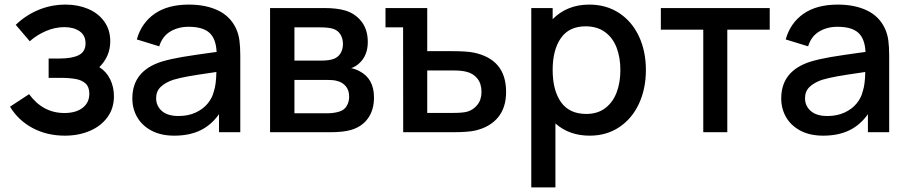

<svg xmlns="http://www.w3.org/2000/svg" viewBox="-20 -575 3947 835"><path d="M475.5 -156.5Q475.5 -103.5 447 -64.8Q418.5 -26 370 -5.5Q321.5 15 262.5 15Q184 15 121.8 -18.2Q59.5 -51.5 23.5 -111L106.5 -165.5Q166.5 -83.5 260 -83.5Q310 -83.5 339.2 -106Q368.5 -128.5 368.5 -167.5Q368.5 -196.5 352.5 -211.5Q336.5 -226.5 309.2 -231.5Q282 -236.5 239.5 -236.5H191.5V-320.5H239.5Q293 -320.5 322.5 -335.2Q352 -350 352 -386.5Q352 -421.5 326 -439.2Q300 -457 260 -457Q219.5 -457 179.8 -440Q140 -423 109.5 -395.5L48.5 -467Q92 -509 147.5 -532Q203 -555 265.5 -555Q318.5 -555 362.8 -536.5Q407 -518 433.2 -481.8Q459.5 -445.5 459.5 -395.5Q459.5 -330.5 412 -283Q443 -263.5 459.2 -230Q475.5 -196.5 475.5 -156.5Z M1025 -332.5V0H932.5V-78.5Q899 -31 851.2 -8Q803.5 15 738 15Q680 15 639 -6.8Q598 -28.5 576.8 -65.2Q555.5 -102 555.5 -147Q555.5 -266.5 683 -307Q721.5 -318.5 770.2 -326.8Q819 -335 905.5 -347L922 -349Q919.5 -406 891 -432.2Q862.5 -458.5 800 -458.5Q754.5 -458.5 720 -437.5Q685.5 -416.5 672.5 -373.5L575 -403.5Q595 -475 652.2 -515Q709.5 -555 801 -555Q875.5 -555 928.5 -529.5Q981.5 -504 1006 -452Q1017.5 -427.5 1021.2 -399.8Q1025 -372 1025 -332.5ZM910 -177.5Q920 -206.5 921 -262L908 -260Q835 -249.5 798.8 -243Q762.5 -236.5 733.5 -228Q698.5 -216 678.8 -197Q659 -178 659 -148Q659 -114.5 683.8 -92.5Q708.5 -70.5 756.5 -70.5Q799 -70.5 831.5 -85.8Q864 -101 883.8 -125.5Q903.5 -150 910 -177.5Z M1392 -540Q1444.5 -540 1480.5 -529.5Q1524 -517 1551.8 -481.8Q1579.5 -446.5 1579.5 -392.5Q1579.5 -333.5 1542 -299.5Q1526.5 -285 1507 -278.5Q1524.5 -275.5 1543.5 -265.5Q1606.5 -233 1606.5 -151Q1606.5 -96.5 1580 -59.8Q1553.5 -23 1505 -9.5Q1472.5 0 1415 0H1154.5V-540ZM1377.5 -311.5Q1413.5 -311.5 1433 -319.5Q1451.5 -327 1461.5 -344.2Q1471.5 -361.5 1471.5 -383.5Q1471.5 -407 1460.8 -424.8Q1450 -442.5 1429.5 -449.5Q1409.5 -456 1372.5 -456H1260.5V-311.5ZM1408.5 -82.5Q1419 -82.5 1432.5 -84.5Q1446 -86.5 1456.5 -90Q1477.5 -96.5 1488 -114.5Q1498.5 -132.5 1498.5 -155Q1498.5 -182 1484 -199.8Q1469.5 -217.5 1445.5 -223Q1431.5 -227.5 1403 -227.5H1260.5V-82.5Z M1733 -456H1656.5V-540H1838V-352.5H1945Q2009 -352.5 2039 -346.5Q2181 -317.5 2181 -175.5Q2181 -106.5 2145.5 -64Q2110 -21.5 2045.5 -7Q2014.5 0 1948 0H1733.5ZM1954 -84Q1992 -84 2012.5 -89.5Q2038.5 -97 2056.2 -119.2Q2074 -141.5 2074 -175.5Q2074 -211 2056 -233.5Q2038 -256 2008 -263Q1986.5 -268.5 1954 -268.5H1838V-84Z M2789 -270.5Q2789 -189.5 2759 -124.5Q2729 -59.5 2673.5 -22.2Q2618 15 2544.5 15Q2455.5 15 2395.5 -38V240H2290.5V-540H2383.5V-491.5Q2413 -522 2453 -538.5Q2493 -555 2542.5 -555Q2617 -555 2672.8 -518.2Q2728.5 -481.5 2758.8 -416.8Q2789 -352 2789 -270.5ZM2678 -270.5Q2678 -325 2661.5 -368Q2645 -411 2611 -435.8Q2577 -460.5 2526.5 -460.5Q2455 -460.5 2419.2 -409.2Q2383.5 -358 2383.5 -270.5Q2383.5 -182 2419.8 -130.8Q2456 -79.5 2530 -79.5Q2578.5 -79.5 2611.8 -104.5Q2645 -129.5 2661.5 -172.5Q2678 -215.5 2678 -270.5Z M3038.5 0V-446H2854V-540H3327.5V-446H3143V0Z M3847 -332.5V0H3754.5V-78.5Q3721 -31 3673.2 -8Q3625.5 15 3560 15Q3502 15 3461 -6.8Q3420 -28.5 3398.8 -65.2Q3377.5 -102 3377.5 -147Q3377.5 -266.5 3505 -307Q3543.5 -318.5 3592.2 -326.8Q3641 -335 3727.5 -347L3744 -349Q3741.5 -406 3713 -432.2Q3684.5 -458.5 3622 -458.5Q3576.5 -458.5 3542 -437.5Q3507.5 -416.5 3494.5 -373.5L3397 -403.5Q3417 -475 3474.2 -515Q3531.5 -555 3623 -555Q3697.5 -555 3750.5 -529.5Q3803.5 -504 3828 -452Q3839.5 -427.5 3843.2 -399.8Q3847 -372 3847 -332.5ZM3732 -177.5Q3742 -206.5 3743 -262L3730 -260Q3657 -249.5 3620.8 -243Q3584.5 -236.5 3555.5 -228Q3520.5 -216 3500.8 -197Q3481 -178 3481 -148Q3481 -114.5 3505.8 -92.5Q3530.5 -70.5 3578.5 -70.5Q3621 -70.5 3653.5 -85.8Q3686 -101 3705.8 -125.5Q3725.5 -150 3732 -177.5Z"/></svg>

Font: Manrope KiralyPet SmBd KiralyPet
Style: Regular
Weight: 600
Designer: Mikhail Sharanda
Foundry: Mikhail Sharanda
Version: Version 4.502